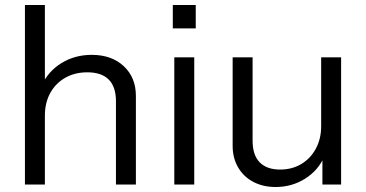

<svg xmlns="http://www.w3.org/2000/svg" viewBox="-20 -740 1468 770"><path d="M80 0V-720H160V0ZM445 0V-334Q445 -392 416 -421Q387 -450 330 -450Q280 -450 241.5 -428Q203 -406 181.5 -367Q160 -328 160 -276L147 -397Q173 -454 226.5 -487Q280 -520 348 -520Q428 -520 476.5 -474.5Q525 -429 525 -355V0Z M679 0V-510H759V0ZM673 -626V-720H765V-626Z M1085 10Q1035 10 996 -10.5Q957 -31 935 -68.5Q913 -106 913 -155V-510H993V-176Q993 -118 1021.5 -89Q1050 -60 1103 -60Q1151 -60 1188 -82Q1225 -104 1246.5 -143.5Q1268 -183 1268 -234L1281 -113Q1256 -56 1203 -23Q1150 10 1085 10ZM1273 0V-120H1268V-510H1348V0Z"/></svg>

Font: Instrument Sans
Style: Regular
Weight: 400
Designer: Rodrigo Fuenzalida
Foundry: fragTYPE
Version: Version 1.000;gftools[0.9.28]